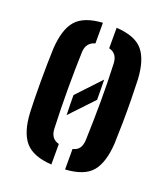

<svg xmlns="http://www.w3.org/2000/svg" viewBox="-117 -692 685 783"><g transform="rotate(20 225.5 -300.5)"><path d="M42 -162Q41 -186.5 40.2 -222Q39.5 -257.5 39.5 -297Q39.5 -336.5 40.2 -373.5Q41 -410.5 42 -438.5Q47 -524.5 81.2 -563.5Q115.5 -602.5 196 -607.5V-518Q158 -508 156.5 -465Q154 -394.5 154 -307.8Q154 -221 157.5 -135.5Q158.5 -91 196 -81.5V7.5Q115 2.5 80.8 -37.5Q46.5 -77.5 42 -162ZM255.5 7.5V-81.5Q276 -86.5 284.5 -99.8Q293 -113 294 -134.5Q297 -224 297.2 -301.2Q297.5 -378.5 294 -466Q292.5 -509.5 255.5 -518.5V-607.5Q338 -602.5 371.2 -562.2Q404.5 -522 409 -438.5Q410.5 -403 411.2 -352.2Q412 -301.5 411.2 -250.5Q410.5 -199.5 409 -162Q404 -77.5 370.8 -37.5Q337.5 2.5 255.5 7.5ZM185.5 -203Q185 -224.5 184.5 -246Q184 -267.5 184 -289.5L280 -391.5Q280.5 -369 280.8 -347.5Q281 -326 281 -304Z"/></g></svg>

Font: Big Shoulders Stencil Text
Style: Bold
Weight: 700
Designer: Patric King
Foundry: XO Type Co
Version: Version 1.000